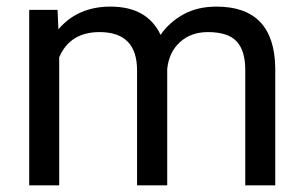

<svg xmlns="http://www.w3.org/2000/svg" viewBox="-20 -558 916 578"><path d="M153.3 -528.3 155.8 -469.7Q213.9 -538.1 312.5 -538.1Q423.3 -538.1 463.4 -453.1Q489.7 -491.2 532 -514.6Q574.2 -538.1 631.8 -538.1Q805.7 -538.1 808.6 -354V0H718.3V-348.6Q718.3 -405.3 692.4 -433.3Q666.5 -461.4 605.5 -461.4Q555.2 -461.4 522 -431.4Q488.8 -401.4 483.4 -350.6V0H392.6V-346.2Q392.6 -461.4 279.8 -461.4Q190.9 -461.4 158.2 -385.7V0H67.9V-528.3Z"/></svg>

Font: Shabnam FD
Style: Regular
Weight: 400
Foundry: DejaVu fonts team - Redesigned by Saber Rastikerdar - Based on Vazir font
Version: Version 5.00;October 20, 2019;FontCreator 12.0.0.2547 64-bit